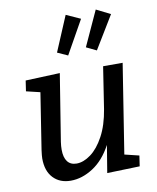

<svg xmlns="http://www.w3.org/2000/svg" viewBox="-90 -888 790 968"><g transform="rotate(-10 304.5 -404.0)"><path d="M482 -73 556 -55 548 -1 381 4 404 -136Q365 -63 308.5 -26.5Q252 10 194 10Q138 10 104.5 -25.5Q71 -61 71 -125Q71 -138 75 -168L120 -456L49 -473L57 -527L233 -534L178 -191Q175 -170 175 -152Q175 -112 191 -91Q207 -70 238 -70Q273 -70 310.5 -97.5Q348 -125 378 -180.5Q408 -236 421 -316L454 -530H554ZM386 -785 290 -614 237 -638 313 -818ZM539 -782 437 -614 385 -639 467 -818Z"/></g></svg>

Font: Bitter Pro Medium
Style: Italic
Weight: 500
Italic angle: -9°
Designer: Sol Matas, and Bitter project Authors
Foundry: Sol Matas
Version: Version 1.010